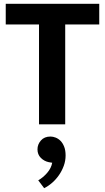

<svg xmlns="http://www.w3.org/2000/svg" viewBox="-20 -650 548 1004"><path d="M235 198Q211 193 193.5 175.5Q176 158 176 131Q176 105 194 84.5Q212 64 244 64Q257 64 271 69.5Q285 75 296.5 86.5Q308 98 315.5 117Q323 136 323 163Q323 191 313.5 217Q304 243 288.5 265.5Q273 288 253 305.5Q233 323 211 334L180 293Q206 278 227 253.5Q248 229 253 201ZM499 -630V-522H321V0H184V-522H10V-630Z"/></svg>

Font: Mukta Vaani
Style: Bold
Weight: 700
Designer: Noopur Datye, Girish Dalvi, Yashodeep Gholap, Pallavi Karambelkar
Foundry: Ek Type
Version: Version 2.538;PS 1.000;hotconv 16.6.51;makeotf.lib2.5.65220;